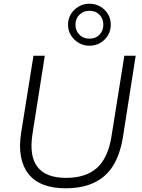

<svg xmlns="http://www.w3.org/2000/svg" viewBox="-20 -1005 764 1033"><path d="M333 8Q266 8 216 -10.5Q166 -29 135 -67Q104 -105 93 -161.5Q82 -218 94 -292L160 -705H221L155 -286Q136 -166 181.5 -107Q227 -48 335 -48Q441 -48 501 -101Q561 -154 580 -272L649 -705H710L641 -265Q626 -174 588.5 -113.5Q551 -53 487 -22.5Q423 8 333 8ZM461 -759Q429 -759 403 -774.5Q377 -790 361.5 -815.5Q346 -841 346 -872Q346 -904 361.5 -929Q377 -954 403 -969.5Q429 -985 461 -985Q494 -985 520 -969.5Q546 -954 561 -929Q576 -904 576 -872Q576 -841 561 -815.5Q546 -790 520 -774.5Q494 -759 461 -759ZM461 -797Q495 -797 515.5 -818.5Q536 -840 536 -872Q536 -904 515.5 -925.5Q495 -947 461 -947Q428 -947 407 -925.5Q386 -904 386 -872Q386 -840 407 -818.5Q428 -797 461 -797Z"/></svg>

Font: Nunito Sans 12pt Light
Style: Italic
Weight: 300
Italic angle: -9°
Designer: Vernon Adams
Foundry: Vernon Adams
Version: Version 3.101;gftools[0.9.27]